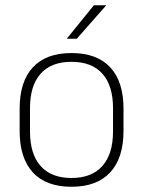

<svg xmlns="http://www.w3.org/2000/svg" viewBox="-20 -701 546 733"><path d="M253 12Q155.5 12 105.2 -43Q55 -98 55 -201V-286.5Q55 -389.5 105.5 -444Q156 -498.5 253 -498.5Q350 -498.5 400.8 -444Q451.5 -389.5 451.5 -286.5V-201Q451.5 -98 400.8 -43Q350 12 253 12ZM253 -21.5Q330 -21.5 370.8 -67.2Q411.5 -113 411.5 -199.5V-288Q411.5 -374 371 -419.5Q330.5 -465 253 -465Q175.5 -465 135 -419.5Q94.5 -374 94.5 -288V-199.5Q94.5 -113 135 -67.2Q175.5 -21.5 253 -21.5ZM338.5 -681H385V-680L273 -553H235.5V-554Z"/></svg>

Font: Anek Bangla ExtraLight
Style: Regular
Weight: 250
Designer: Sulekha Rajkumar (Bangla), Yesha Goshar (Latin)
Foundry: Ek Type
Version: Version 1.003